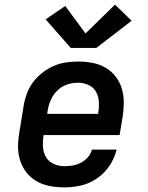

<svg xmlns="http://www.w3.org/2000/svg" viewBox="-20 -805 640 833"><path d="M260 8Q236 8 212.5 5Q189 2 167.5 -5.5Q146 -13 127.5 -26Q109 -39 95.5 -56Q82 -73 73 -94Q64 -115 60.5 -138Q57 -161 58.5 -184.5Q60 -208 64 -232L82 -342Q86 -369 95.5 -396Q105 -423 122 -446.5Q139 -470 162.5 -488.5Q186 -507 212 -518.5Q238 -530 266 -534Q294 -538 321 -538Q352 -538 382.5 -532Q413 -526 438.5 -511Q464 -496 482 -472.5Q500 -449 508.5 -420.5Q517 -392 517 -360.5Q517 -329 512 -298L499 -219H169V-217Q165 -192 166.5 -167.5Q168 -143 179.5 -123.5Q191 -104 213 -94Q235 -84 260 -84Q277 -84 295.5 -87Q314 -90 331 -99Q348 -108 361 -122.5Q374 -137 379 -156H486Q477 -119 455.5 -86.5Q434 -54 401.5 -31.5Q369 -9 332.5 -0.5Q296 8 260 8ZM185 -311H406V-313Q410 -337 409 -361.5Q408 -386 397 -406Q386 -426 364.5 -436Q343 -446 319 -446Q303 -446 287.5 -443Q272 -440 257 -432.5Q242 -425 229.5 -413Q217 -401 208.5 -387Q200 -373 195 -358Q190 -343 187 -327ZM287 -597 178 -721 263 -779 351 -660 479 -785 551 -715 398 -597Z"/></svg>

Font: Iosevka Curly Slab SmBdExObl
Style: Regular
Weight: 600
Width: 7
Italic angle: -9°
Monospace: yes
Designer: Belleve Invis
Foundry: Belleve Invis
Version: Version 11.1.0; ttfautohint (v1.8.3)